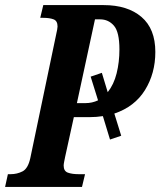

<svg xmlns="http://www.w3.org/2000/svg" viewBox="-39 -734 630 754"><path d="M-19 0 -8 -50H3Q28 -50 49.5 -61Q71 -72 80 -113L181 -596Q187 -622 187 -630Q187 -652 171.5 -658Q156 -664 130 -664H119L131 -714H368Q462 -714 516.5 -667.5Q571 -621 571 -530Q571 -446 530.5 -380.5Q490 -315 410 -288L437 -201L393 -186L365 -278Q340 -274 313 -274H251L217 -119Q215 -109 213 -99Q211 -89 211 -84Q211 -62 227.5 -56Q244 -50 269 -50H295L283 0ZM296 -329Q323 -329 346 -340L317 -433L361 -448L384 -372Q408 -402 419 -446Q430 -490 430 -540Q430 -608 408.5 -633Q387 -658 354 -658H334L263 -329Z"/></svg>

Font: Noto Serif ExtraCondensed
Style: Bold Italic
Weight: 700
Width: 2
Italic angle: -12°
Designer: Monotype Design Team
Foundry: Monotype Imaging Inc.
Version: Version 2.013; ttfautohint (v1.8.4.7-5d5b)